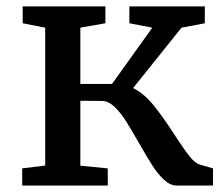

<svg xmlns="http://www.w3.org/2000/svg" viewBox="-20 -575 680 595"><path d="M229 -262.7V-61.5L314 -53.2V0H48.8V-53.2L120.1 -62V-489.3L50.3 -502.9V-555.2H306.6V-502.9L229 -489.3V-314.9H327.1L452.1 -489.3L380.9 -502.9V-555.2H614.7V-502.9L542.5 -489.3L392.6 -302.2Q426.8 -284.7 456.1 -248.5Q485.4 -212.4 522.5 -154.8Q550.8 -111.3 567.9 -90.1Q585 -68.8 599.6 -64.9L640.1 -53.2V0H527.8Q507.8 0 488.5 -17.8Q469.2 -35.6 452.6 -61.5Q436 -87.4 410.6 -131.8Q386.2 -174.8 369.6 -200.9Q353 -227.1 334.2 -244.6Q315.4 -262.2 295.9 -262.2Z"/></svg>

Font: Merriweather
Style: Regular
Weight: 400
Designer: Eben Sorkin
Foundry: Eben Sorkin
Version: Version 1.584; ttfautohint (v1.6)